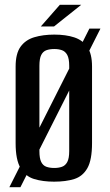

<svg xmlns="http://www.w3.org/2000/svg" viewBox="-20 -744 459 799"><path d="M19 35 352 -625H398L65 35ZM205 12Q158 12 122 1Q86 -10 65.5 -44.5Q45 -79 45 -148V-467Q45 -521 65.5 -549.5Q86 -578 122.5 -589Q159 -600 206 -600Q254 -600 289 -588.5Q324 -577 343.5 -548.5Q363 -520 363 -467V-149Q363 -78 343.5 -44Q324 -10 289 1Q254 12 205 12ZM206 -45Q224 -45 238 -50Q252 -55 260 -70Q268 -85 268 -115V-470Q268 -500 260 -515Q252 -530 238 -535Q224 -540 206 -540Q187 -540 173 -535Q159 -530 151.5 -515Q144 -500 144 -470V-115Q144 -85 151.5 -70Q159 -55 173 -50Q187 -45 206 -45ZM150 -634 229 -724H318L205 -634Z"/></svg>

Font: Alumni Sans Thin SemiBold
Style: Regular
Weight: 600
Version: Version 1.018